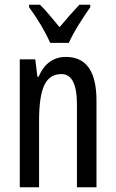

<svg xmlns="http://www.w3.org/2000/svg" viewBox="-20 -786 486 806"><path d="M257 -547Q178 -547 142 -464H137L128 -537H63V0H144V-279Q144 -382 166 -428.5Q188 -475 238 -475Q303 -475 303 -348V0H385V-364Q385 -547 257 -547ZM359 -766H313Q289 -740 272 -721Q255 -702 230 -672Q208 -698 187 -723.5Q166 -749 148 -766H102V-756Q158 -679 191 -606H269Q284 -640 310.5 -682.5Q337 -725 359 -756Z"/></svg>

Font: Noto Sans Display Condensed
Style: Regular
Weight: 400
Width: 3
Designer: Monotype Design Team
Foundry: Monotype Imaging Inc.
Version: Version 1.900